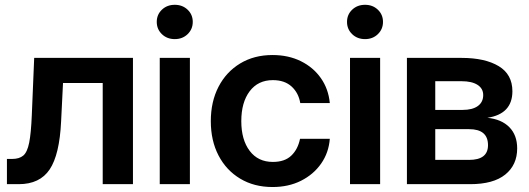

<svg xmlns="http://www.w3.org/2000/svg" viewBox="-20 -752 2161 784"><path d="M8.3 0V-103H29.8Q58.6 -103 75 -116.7Q91.3 -130.4 99.1 -169.2Q106.9 -208 109.9 -282.7L119.6 -515.6H522.9V0H399.4V-413.1H237.3L229.5 -255.9Q223.1 -120.6 182.9 -60.3Q142.6 0 56.6 0Z M632.3 0V-515.6H755.4V0ZM693.8 -592.3Q662.1 -592.3 641.1 -612.5Q620.1 -632.8 620.1 -662.6Q620.1 -692.4 641.1 -712.4Q662.1 -732.4 693.8 -732.4Q725.1 -732.4 746.1 -712.4Q767.1 -692.4 767.1 -662.6Q767.1 -632.8 746.1 -612.5Q725.1 -592.3 693.8 -592.3Z M1092.8 11.7Q1017.6 11.7 960.7 -22.5Q903.8 -56.6 872.3 -117.2Q840.8 -177.7 840.8 -257.3Q840.8 -336.9 872.3 -397.7Q903.8 -458.5 960.7 -492.9Q1017.6 -527.3 1092.8 -527.3Q1157.7 -527.3 1208.5 -502.2Q1259.3 -477.1 1290.3 -432.9Q1321.3 -388.7 1326.7 -331.1H1206.1Q1199.2 -372.6 1170.7 -398.7Q1142.1 -424.8 1094.2 -424.8Q1033.7 -424.8 999.5 -379.4Q965.3 -334 965.3 -257.3Q965.3 -181.2 999.5 -136Q1033.7 -90.8 1094.2 -90.8Q1142.6 -90.8 1169.4 -116.5Q1196.3 -142.1 1205.1 -185.1H1326.7Q1322.3 -128.4 1291.3 -84Q1260.3 -39.6 1209.2 -13.9Q1158.2 11.7 1092.8 11.7Z M1409.2 0V-515.6H1532.2V0ZM1470.7 -592.3Q1439 -592.3 1418 -612.5Q1397 -632.8 1397 -662.6Q1397 -692.4 1418 -712.4Q1439 -732.4 1470.7 -732.4Q1502 -732.4 1522.9 -712.4Q1543.9 -692.4 1543.9 -662.6Q1543.9 -632.8 1522.9 -612.5Q1502 -592.3 1470.7 -592.3Z M1641.6 0V-515.6H1864.7Q1960.4 -515.6 2016.4 -481.9Q2072.3 -448.2 2072.3 -379.4Q2072.3 -286.6 1970.2 -271Q2027.8 -265.1 2059.8 -232.7Q2091.8 -200.2 2091.8 -146Q2091.8 -78.6 2043.2 -39.3Q1994.6 0 1899.9 0ZM1757.3 -99.1H1895.5Q1972.7 -99.1 1972.7 -159.2Q1972.7 -224.6 1895.5 -224.6H1757.3ZM1757.3 -303.2H1869.1Q1909.2 -303.2 1931.2 -319.1Q1953.1 -335 1953.1 -363.8Q1953.1 -390.6 1929.9 -405.5Q1906.7 -420.4 1864.7 -420.4H1757.3Z"/></svg>

Font: Inter Display SemiBold
Style: Regular
Weight: 600
Designer: Rasmus Andersson
Foundry: rsms
Version: Version 4.001;git-9221beed3